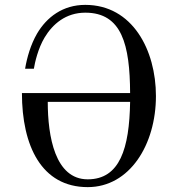

<svg xmlns="http://www.w3.org/2000/svg" viewBox="-20 -750 710 788"><path d="M70 -368C70 -152 150 18 340 18C512 18 620 -156 620 -356C620 -544 524 -730 330 -730C238 -730 172 -680 132 -612C106 -567 91 -515 83 -468H119C123 -493 136 -551 163 -596C196 -651 250 -698 330 -698C481 -698 513 -565 514 -368ZM176 -332H514C511 -141 472 -14 340 -14C206 -14 176 -190 176 -332Z"/></svg>

Font: Old Standard
Style: Regular
Weight: 400
Designer: Alexey Kryukov <alexios@thessalonica.org.ru>
Version: Version 2.0